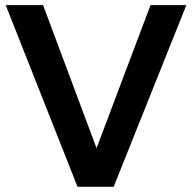

<svg xmlns="http://www.w3.org/2000/svg" viewBox="-20 -720 741 740"><path d="M2 -700.2H146L352.1 -148.9L560.1 -700.2H698.2L418 0H278.8Z"/></svg>

Font: Montserrat-Arabic Medium
Style: Regular
Weight: 500
Designer: Mohamed Gaber
Foundry: Kief Type Foundry
Version: Version 5.008;PS 005.008;hotconv 1.0.88;makeotf.lib2.5.64775